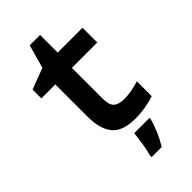

<svg xmlns="http://www.w3.org/2000/svg" viewBox="-274 -755 1049 1049"><g transform="rotate(-45 250.0 -230.5)"><path d="M465 -14V-129Q399 -109 349 -109Q306 -109 286 -127Q266 -145 266 -192V-432H462V-546H270V-682H190L152 -546L30 -500V-432H138V-182Q138 -86 178.5 -38Q219 10 316 10Q390 10 465 -14ZM307 221Q350 152 373 69V61H254Q252 91 244.5 137Q237 183 229 208V221Z"/></g></svg>

Font: Noto Sans Mono UI Condensed
Style: Bold
Weight: 700
Width: 3
Designer: Monotype Design team
Foundry: Monotype Imaging Inc.
Version: 1.000